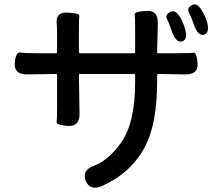

<svg xmlns="http://www.w3.org/2000/svg" viewBox="-20 -815 1040 898"><path d="M457 55Q401 79 381 31Q362 -18 418 -39Q486 -64 545 -146Q612 -239 612 -429V-464Q612 -469 607 -469H354Q349 -469 349 -464L352 -284Q353 -223 298 -226Q243 -230 245 -243.5Q247 -257 247 -319V-464Q247 -469 242 -469L107 -467Q46 -466 49 -519Q53 -573 75 -569.5Q97 -566 149 -566H242Q247 -566 247 -571V-653Q247 -682 245 -711Q242 -759 298 -756Q353 -754 351 -740.5Q349 -727 349 -681V-571Q349 -566 354 -566H607Q612 -566 612 -571V-682Q612 -734 610 -747.5Q608 -761 664 -764Q720 -768 718 -706L715 -571Q715 -566 720 -566H808Q870 -566 885 -568.5Q900 -571 904 -518Q907 -466 846 -467L720 -469Q715 -469 715 -464V-435Q715 -233 656 -125Q591 -5 457 55ZM833 -622Q804 -612 784 -668Q769 -711 760 -729Q751 -747 778 -760Q804 -773 831 -719Q839 -702 843 -688Q862 -632 833 -622ZM935 -653Q906 -644 887 -700Q876 -733 864 -755.5Q852 -778 879 -792Q905 -805 932 -752Q942 -732 946 -720Q964 -663 935 -653Z"/></svg>

Font: Resource Han Rounded TW Medium
Style: Regular
Weight: 500
Designer: Cyano Hao (round all glyphs); Ryoko NISHIZUKA 西塚涼子 (kana, bopomofo & ideographs); Paul D. Hunt (Latin, Greek & Cyrillic)
Foundry: Cyano Hao
Version: 0.990